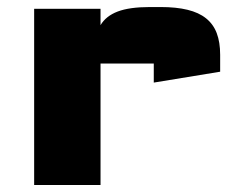

<svg xmlns="http://www.w3.org/2000/svg" viewBox="-20 -531 678 551"><path d="M78 0V-505.8H268.5V-458.8Q283.9 -485 317.7 -497.9Q351.4 -510.8 410.4 -510.8H440.8Q485.9 -510.8 518.2 -502.9Q550.5 -495.1 571.3 -478.4Q592.2 -461.7 602 -435.8Q611.8 -409.9 611.8 -373.7V-325.2L421.3 -294V-348.7Q421.3 -348.7 421.3 -348.7Q421.3 -348.7 421.3 -348.7H268.5V0Z"/></svg>

Font: Science Gothic
Style: Regular
Weight: 400
Designer: Thomas Phinney, Vassil Kateliev, Brandon Buerkle
Foundry: Font Detective LLC
Version: Version 1.018